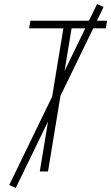

<svg xmlns="http://www.w3.org/2000/svg" viewBox="-20 -836 542 936"><path d="M174 0 289 -698H122L128 -735H502L496 -698H329L214 0ZM57 80 25 66 453 -816 485 -802Z"/></svg>

Font: Iosevka Term Curly XLt Obl
Style: Regular
Weight: 200
Italic angle: -9°
Designer: Belleve Invis
Foundry: Belleve Invis
Version: Version 32.3.0